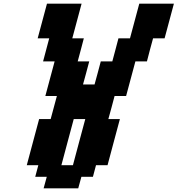

<svg xmlns="http://www.w3.org/2000/svg" viewBox="-20 -895 962 1040"><path d="M216.3 125H403.8L420.9 62.5H483.4L500 0H562.5Q573.7 -42 595.9 -125.2Q618.2 -208.5 629.4 -250H566.9Q572.8 -270.5 584 -312.3Q595.2 -354 600.6 -375H663.1L713.4 -562.5H775.9Q781.2 -583.5 792.2 -625.2Q803.2 -667 809.1 -687.5H871.6L921.9 -875H734.4L684.1 -687.5H621.6Q616.2 -667 605.2 -625.2Q594.2 -583.5 588.4 -562.5H525.9Q520.5 -542 509.3 -500.2Q498 -458.5 492.2 -437.5H429.7Q435.5 -458.5 446.8 -500.2Q458 -542 463.4 -562.5H400.9Q406.7 -583.5 417.7 -625Q428.7 -666.5 434.1 -687.5H371.6L421.9 -875H234.4L184.1 -687.5H246.6Q240.7 -666.5 230 -625Q219.2 -583.5 213.4 -562.5H275.9L225.6 -375H288.1Q282.7 -354 271.2 -312.3Q259.8 -270.5 254.4 -250H191.9Q180.7 -208 158.4 -125Q136.2 -42 125 0H187.5L170.9 62.5H233.4ZM375 0H312.5Q323.7 -42 345.9 -125.2Q368.2 -208.5 379.4 -250H441.9Q430.7 -208.5 408.4 -125.2Q386.2 -42 375 0Z"/></svg>

Font: Faithful 32x
Style: SemiboldOblique
Weight: 400
Foundry: Faithful Resource Pack
Version: Version 1.0; January 27, 2023